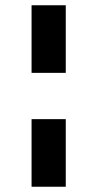

<svg xmlns="http://www.w3.org/2000/svg" viewBox="-20 -715 368 730"><path d="M100 -695H230V-438H100ZM230 -262V-5H100V-262Z"/></svg>

Font: Renner*
Style: Semi
Weight: 600
Version: Version 003.000 ; ttfautohint (v0.97) -l 8 -r 50 -G 200 -x 1